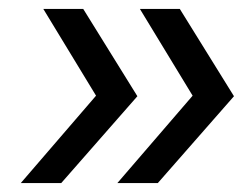

<svg xmlns="http://www.w3.org/2000/svg" viewBox="-20 -530 565 431"><path d="M243.4 -119 412.4 -315.2 294 -510H383.6L505.2 -314L334.2 -119ZM26.6 -119 195.6 -315.2 77.2 -510H166.8L288.4 -314L117.4 -119Z"/></svg>

Font: MuseoModerno Thin
Style: Italic
Weight: 100
Italic angle: -9°
Designer: Pablo Cosgaya, Héctor Gatti, Marcela Romero, and the Authors of The MuseoModerno Project.
Foundry: Omnibus-Type Team
Version: Version 1.003